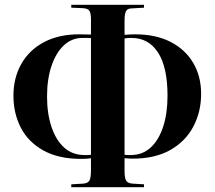

<svg xmlns="http://www.w3.org/2000/svg" viewBox="-20 -764 894 800"><path d="M277 16V4L328 1Q347 -1 353 -12.5Q359 -24 359 -56V-105Q350 -103 337.5 -102.5Q325 -102 318 -102Q223 -102 160 -137.5Q97 -173 66.5 -232.5Q36 -292 36 -365Q36 -440 69 -498Q102 -556 163.5 -588.5Q225 -621 310 -621Q322 -621 336 -620.5Q350 -620 359 -620V-684Q359 -709 352.5 -719Q346 -729 325 -730L277 -732V-744H580V-732L529 -729Q511 -729 505 -717.5Q499 -706 499 -679V-619Q513 -620 523 -620.5Q533 -621 543 -621Q629 -621 690.5 -589.5Q752 -558 785 -502Q818 -446 818 -373Q818 -298 785.5 -236.5Q753 -175 689.5 -139Q626 -103 533 -103Q527 -103 516.5 -103.5Q506 -104 499 -105V-52Q499 -22 505.5 -11.5Q512 -1 531 1L580 4V16ZM332 -118Q339 -118 346.5 -118Q354 -118 359 -119V-605Q353 -606 343 -606Q333 -606 324 -606Q279 -606 246 -575Q213 -544 194.5 -489Q176 -434 176 -362Q176 -291 194.5 -235.5Q213 -180 247.5 -149Q282 -118 332 -118ZM525 -118Q574 -118 608 -149.5Q642 -181 660 -236.5Q678 -292 678 -365Q678 -484 638.5 -545Q599 -606 528 -606Q513 -606 499 -604V-119Q504 -118 512 -118Q520 -118 525 -118Z"/></svg>

Font: Literata 72pt SemiBold
Style: Regular
Weight: 600
Designer: Latin by Veronika Burian and Jose Scaglione. Greek by Irene Vlachou. Cyrillic by Vera Evstafieva.
Foundry: TypeTogether
Version: Version 3.002